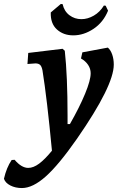

<svg xmlns="http://www.w3.org/2000/svg" viewBox="-131 -714 596 972"><path d="M415 -473Q429 -461 437 -438Q445 -415 445 -387Q445 -280 259 -12Q167 120 101 179Q35 238 -20 238Q-53 238 -78.5 225Q-104 212 -111 191Q-98 134 -72 96L-57 95Q-22 136 12 136Q38 136 67 114.5Q96 93 132 49Q107 -215 84 -358Q80 -378 72 -385.5Q64 -393 48 -393Q47 -393 8 -390L12 -446L186 -467L197 -457Q211 -329 211 -127V-86H223Q272 -172 300 -240Q328 -308 328 -343Q328 -366 315 -385.5Q302 -405 279 -418L286 -449ZM177 -694 186 -693Q194 -657 220.5 -637Q247 -617 281 -617Q313 -617 344 -635Q375 -653 395 -686L404 -685L416 -660Q392 -601 342.5 -568Q293 -535 240 -535Q190 -535 157 -565Q124 -595 126 -651Z"/></svg>

Font: Alegreya
Style: Bold Italic
Weight: 700
Italic angle: -7°
Designer: Juan Pablo del Peral
Foundry: Huerta Tipografica
Version: Version 2.007; ttfautohint (v1.6)